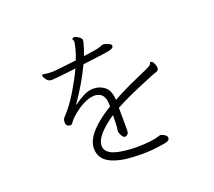

<svg xmlns="http://www.w3.org/2000/svg" viewBox="-129 -934 1259 1129"><g transform="rotate(-20 500.0 -369.5)"><path d="M423 -753Q423 -750 426 -746.5Q429 -743 429 -735.5Q429 -728 421 -695Q413 -662 399 -629Q283 -615 253 -613H242Q220 -613 204 -616Q197 -618 192 -618Q183 -618 183 -610.5Q183 -603 195.5 -586Q208 -569 228 -569Q248 -569 381 -585Q358 -534 314.5 -461Q271 -388 222 -337Q213 -327 213 -310Q213 -293 221 -287Q229 -281 239 -281Q249 -281 256.5 -293.5Q264 -306 284 -324Q368 -397 432 -397H437Q448 -396 462 -390Q496 -374 496 -313V-305Q451 -279 411 -246Q322 -173 322 -105Q322 -30 404 -1Q440 12 481.5 17Q523 22 585.5 22Q648 22 726 8Q755 2 755 -14V-19Q753 -30 738 -38Q723 -46 717.5 -46Q712 -46 705 -44Q659 -27 553 -27L525 -28Q483 -31 448 -38Q370 -55 370 -105V-108Q372 -142 407.5 -180Q443 -218 495 -252Q493 -206 493 -184L489 -153Q489 -148 493 -137Q504 -108 519 -108H520Q543 -112 543 -140L542 -280Q609 -318 751 -376Q798 -396 808 -399Q818 -402 824 -404Q836 -411 836 -423.5Q836 -436 828 -453Q820 -470 811 -470H809Q806 -469 805 -466Q804 -463 801.5 -458.5Q799 -454 789.5 -448Q780 -442 699.5 -407Q619 -372 542 -330Q539 -389 509.5 -413Q480 -437 440 -438H438Q407 -438 375 -421Q343 -404 310 -381Q386 -489 434 -592Q520 -603 562 -608.5Q604 -614 617.5 -620Q631 -626 631 -636Q631 -646 613 -654Q595 -662 581 -662Q568 -660 562 -656Q555 -653 545.5 -650.5Q536 -648 453 -636Q469 -678 476 -705Q480 -720 480 -728.5Q480 -737 463.5 -749Q447 -761 437 -761Q427 -761 423 -753Z"/></g></svg>

Font: LXGW WenKai TC Light
Style: Regular
Weight: 300
Designer: LXGW / Fontworks Inc.
Foundry: LXGW / Fontworks Inc.
Version: Version 1.330